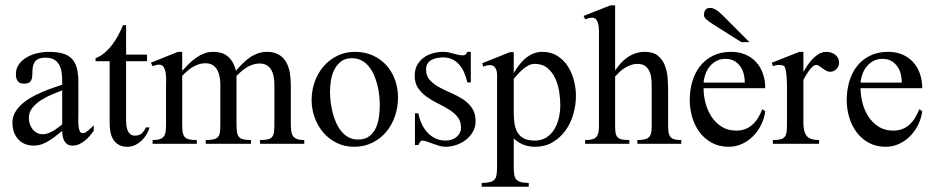

<svg xmlns="http://www.w3.org/2000/svg" viewBox="-20 -543 3524 725"><path d="M334 -48.8Q327.1 -39.6 318.6 -29.5Q310.1 -19.5 300 -11.5Q290 -3.4 278.3 1.7Q266.6 6.8 253.9 6.8Q242.2 6.8 234.6 2Q227.1 -2.9 222.7 -11Q218.3 -19 216.6 -28.8Q214.8 -38.6 214.8 -48.8Q202.6 -39.1 190.4 -29.3Q178.2 -19.5 165 -11.5Q151.9 -3.4 137.7 1.7Q123.5 6.8 106.9 6.8Q87.9 6.8 73 0.2Q58.1 -6.3 47.9 -18.1Q37.6 -29.8 32.2 -45.7Q26.9 -61.5 26.9 -80.1Q26.9 -100.6 36.4 -117.7Q45.9 -134.8 61.5 -148.9Q77.1 -163.1 97.2 -174.6Q117.2 -186 138.2 -195.1Q159.2 -204.1 179.2 -210.9Q199.2 -217.8 214.8 -223.1V-236.8Q214.8 -253.9 212.6 -269.8Q210.4 -285.6 203.6 -298.1Q196.8 -310.5 184.6 -317.9Q172.4 -325.2 151.9 -325.2Q135.3 -325.2 125.2 -320.6Q115.2 -315.9 110.1 -307.4Q105 -298.8 103.5 -287.4Q102.1 -275.9 102.1 -262.2Q102.1 -245.6 95.7 -236.3Q89.4 -227.1 70.8 -227.1Q53.7 -227.1 46.9 -236.8Q40 -246.6 40 -262.2Q40 -285.2 52.2 -301.3Q64.5 -317.4 82.8 -327.6Q101.1 -337.9 122.6 -342.5Q144 -347.2 163.1 -347.2Q194.8 -347.2 216.6 -341.1Q238.3 -335 251.5 -321Q264.6 -307.1 270.3 -285.4Q275.9 -263.7 275.9 -231.9V-117.2Q275.9 -103 275.6 -87.4Q275.4 -71.8 277.8 -58.1Q279.3 -51.3 282.5 -45.7Q285.6 -40 293.9 -40Q298.3 -40 304 -43.7Q309.6 -47.4 315.4 -52.2Q321.3 -57.1 326.4 -62.3Q331.5 -67.4 334 -69.8ZM214.8 -202.1Q198.2 -195.3 176.3 -186.3Q154.3 -177.2 135 -164.8Q115.7 -152.3 102.3 -135.7Q88.9 -119.1 88.9 -97.2Q88.9 -86.4 92.3 -75.4Q95.7 -64.5 102.5 -55.7Q109.4 -46.9 119.1 -41.5Q128.9 -36.1 141.1 -36.1Q150.9 -36.1 160.9 -39.6Q170.9 -43 180.4 -48.6Q189.9 -54.2 198.7 -60.8Q207.5 -67.4 214.8 -73.2Z M544.9 -62Q541 -48.3 533.2 -35.2Q525.4 -22 514.4 -11.7Q503.4 -1.5 490 4.9Q476.6 11.2 460.9 11.2Q441.4 11.2 428.5 3.7Q415.5 -3.9 407.7 -16.4Q399.9 -28.8 397 -44.9Q394 -61 394 -78.1V-312H340.8V-323.2Q359.9 -330.6 375.7 -344.2Q391.6 -357.9 404.5 -375.2Q417.5 -392.6 427.5 -411.6Q437.5 -430.7 444.8 -448.2H456.1V-336.9H535.2V-312H456.1V-86.9Q456.1 -78.6 457.3 -68.8Q458.5 -59.1 461.9 -50.5Q465.3 -42 471.9 -36.4Q478.5 -30.8 488.8 -30.8Q505.4 -30.8 515.1 -39.3Q524.9 -47.9 530.8 -62Z M961.9 0V-14.2Q981.4 -14.2 992.4 -17.1Q1003.4 -20 1008.5 -27.3Q1013.7 -34.7 1014.9 -46.6Q1016.1 -58.6 1016.1 -76.2V-222.2Q1016.1 -236.3 1013.9 -250.7Q1011.7 -265.1 1005.6 -276.9Q999.5 -288.6 988.5 -295.9Q977.5 -303.2 960 -303.2Q947.3 -303.2 935.3 -299.3Q923.3 -295.4 912.4 -288.8Q901.4 -282.2 891.6 -273.9Q881.8 -265.6 873 -256.8V-76.2Q873 -58.6 874.5 -46.6Q876 -34.7 881.3 -27.3Q886.7 -20 897.7 -17.1Q908.7 -14.2 927.7 -14.2V0H756.8V-14.2Q776.9 -14.2 787.8 -17.1Q798.8 -20 804.2 -27.1Q809.6 -34.2 810.8 -46.1Q812 -58.1 812 -76.2V-222.2Q812 -236.8 809.6 -251.5Q807.1 -266.1 801 -277.8Q794.9 -289.6 783.7 -296.9Q772.5 -304.2 754.9 -304.2Q741.7 -304.2 729.7 -300Q717.8 -295.9 706.8 -289.3Q695.8 -282.7 686.3 -274.2Q676.8 -265.6 668 -256.8V-76.2Q668 -58.6 669.4 -46.6Q670.9 -34.7 676.3 -27.3Q681.6 -20 692.9 -17.1Q704.1 -14.2 723.1 -14.2V0H556.2V-14.2Q574.2 -14.2 584.2 -17.8Q594.2 -21.5 599.4 -29.1Q604.5 -36.6 605.7 -48.3Q606.9 -60.1 606.9 -76.2V-212.9Q606.9 -220.2 607.4 -234.6Q607.9 -249 606.2 -263.4Q604.5 -277.8 598.9 -288.3Q593.3 -298.8 581.1 -298.8Q574.7 -298.8 568.4 -297.1Q562 -295.4 556.2 -293L549.8 -306.2L651.9 -347.2H668V-275.9Q679.7 -288.6 692.6 -301.3Q705.6 -314 719.7 -324.2Q733.9 -334.5 750 -340.8Q766.1 -347.2 785.2 -347.2Q821.3 -347.2 842 -328.4Q862.8 -309.6 871.1 -275.9Q882.8 -289.6 895.3 -302.2Q907.7 -314.9 921.9 -325Q936 -335 952.6 -341.1Q969.2 -347.2 988.8 -347.2Q1016.1 -347.2 1033.7 -336.2Q1051.3 -325.2 1061 -307.6Q1070.8 -290 1074.5 -267.6Q1078.1 -245.1 1078.1 -222.2V-76.2Q1078.1 -60.5 1079.6 -48.8Q1081.1 -37.1 1086.2 -29.5Q1091.3 -22 1101.3 -18.1Q1111.3 -14.2 1128.9 -14.2V0Z M1482.9 -174.8Q1482.9 -138.2 1471.4 -104.5Q1460 -70.8 1438.5 -45.2Q1417 -19.5 1386.2 -4.2Q1355.5 11.2 1316.9 11.2Q1280.3 11.2 1250.7 -3.7Q1221.2 -18.6 1200.4 -43Q1179.7 -67.4 1168.2 -99.1Q1156.7 -130.9 1156.7 -165Q1156.7 -200.7 1168.2 -233.6Q1179.7 -266.6 1201.2 -291.7Q1222.7 -316.9 1252.9 -332Q1283.2 -347.2 1320.8 -347.2Q1357.4 -347.2 1387.5 -333.7Q1417.5 -320.3 1438.7 -296.9Q1460 -273.4 1471.4 -241.9Q1482.9 -210.4 1482.9 -174.8ZM1414.1 -146Q1414.1 -162.1 1412.1 -181.6Q1410.2 -201.2 1405.3 -220.9Q1400.4 -240.7 1392.6 -259Q1384.8 -277.3 1373 -291.7Q1361.3 -306.2 1345.5 -314.7Q1329.6 -323.2 1308.6 -323.2Q1283.7 -323.2 1267.6 -310.8Q1251.5 -298.3 1242.2 -279.5Q1232.9 -260.7 1229.5 -238.3Q1226.1 -215.8 1226.1 -195.8Q1226.1 -179.7 1228.3 -160.2Q1230.5 -140.6 1235.4 -120.6Q1240.2 -100.6 1248.3 -81.8Q1256.3 -63 1268.1 -48.3Q1279.8 -33.7 1295.7 -24.9Q1311.5 -16.1 1332 -16.1Q1358.4 -16.1 1374.5 -28.6Q1390.6 -41 1399.4 -60.3Q1408.2 -79.6 1411.1 -102.5Q1414.1 -125.5 1414.1 -146Z M1775.9 -85Q1775.9 -63 1765.6 -45.4Q1755.4 -27.8 1739.3 -15.1Q1723.1 -2.4 1702.9 4.4Q1682.6 11.2 1662.6 11.2Q1650.9 11.2 1638.4 7.6Q1626 3.9 1614.3 -0.5Q1602.5 -4.9 1592 -8.5Q1581.5 -12.2 1572.8 -12.2Q1570.8 -12.2 1568.6 -10Q1566.4 -7.8 1564.7 -5.1Q1563 -2.4 1561.8 0.5Q1560.5 3.4 1559.6 4.9H1546.9V-115.2H1559.6Q1563.5 -95.2 1571.8 -76.7Q1580.1 -58.1 1593 -43.7Q1606 -29.3 1623.3 -20.8Q1640.6 -12.2 1662.6 -12.2Q1673.8 -12.2 1684.3 -15.4Q1694.8 -18.6 1702.9 -24.9Q1710.9 -31.2 1715.8 -40.5Q1720.7 -49.8 1720.7 -62Q1720.7 -85.4 1707.8 -101.3Q1694.8 -117.2 1675.3 -129.4Q1655.8 -141.6 1633.3 -152.6Q1610.8 -163.6 1591.3 -177.5Q1571.8 -191.4 1558.8 -210.2Q1545.9 -229 1545.9 -256.8Q1545.9 -280.3 1555.2 -297.1Q1564.5 -314 1579.6 -325.2Q1594.7 -336.4 1614.5 -341.8Q1634.3 -347.2 1654.8 -347.2Q1664.6 -347.2 1673.8 -345.2Q1683.1 -343.3 1692.4 -340.6Q1701.7 -337.9 1710.7 -335.9Q1719.7 -334 1729 -334Q1734.9 -334 1738.5 -337.9Q1742.2 -341.8 1744.6 -347.2H1757.8V-231.9H1744.6Q1740.7 -250 1733.6 -266.8Q1726.6 -283.7 1715.8 -296.9Q1705.1 -310.1 1689.7 -318.1Q1674.3 -326.2 1653.8 -326.2Q1643.1 -326.2 1631.6 -324.2Q1620.1 -322.3 1610.6 -317.4Q1601.1 -312.5 1595 -303.7Q1588.9 -294.9 1588.9 -280.8Q1588.9 -256.3 1602.8 -241Q1616.7 -225.6 1637.5 -214.1Q1658.2 -202.6 1682.4 -192.4Q1706.5 -182.1 1727.3 -168.7Q1748 -155.3 1762 -135.5Q1775.9 -115.7 1775.9 -85Z M2154.8 -181.2Q2154.8 -147 2145 -112.5Q2135.3 -78.1 2115.7 -50.8Q2096.2 -23.4 2067.1 -6.1Q2038.1 11.2 1999.5 11.2Q1977.1 11.2 1956.8 3.4Q1936.5 -4.4 1919.9 -20V83Q1919.9 101.6 1921.4 113.8Q1922.9 126 1928.5 133.3Q1934.1 140.6 1945.6 144Q1957 147.5 1976.6 147.9V162.1H1798.8V147.9Q1819.3 147.5 1831.1 144.3Q1842.8 141.1 1848.4 133.8Q1854 126.5 1855.5 113.8Q1856.9 101.1 1856.9 81.1V-237.8Q1856.9 -246.1 1857.2 -256.3Q1857.4 -266.6 1855.2 -275.6Q1853 -284.7 1847.4 -290.8Q1841.8 -296.9 1829.6 -296.9Q1816.4 -296.9 1804.7 -291L1800.8 -304.2L1905.8 -346.2H1919.9V-267.1Q1928.7 -282.2 1939.5 -296.6Q1950.2 -311 1963.6 -322.3Q1977.1 -333.5 1992.9 -340.3Q2008.8 -347.2 2027.8 -347.2Q2061 -347.2 2085 -331.8Q2108.9 -316.4 2124.3 -292.5Q2139.6 -268.6 2147.2 -239Q2154.8 -209.5 2154.8 -181.2ZM2095.7 -146Q2095.7 -169.4 2091.6 -196.5Q2087.4 -223.6 2076.7 -247.1Q2065.9 -270.5 2047.1 -286.1Q2028.3 -301.8 1998.5 -301.8Q1986.8 -301.8 1975.6 -295.9Q1964.4 -290 1954.3 -281.5Q1944.3 -272.9 1935.8 -263.2Q1927.2 -253.4 1919.9 -245.1V-119.1Q1919.9 -98.1 1922.4 -78.9Q1924.8 -59.6 1933.1 -44.7Q1941.4 -29.8 1956.8 -21Q1972.2 -12.2 1998.5 -12.2Q2025.9 -12.2 2044.4 -24.7Q2063 -37.1 2074.2 -56.6Q2085.4 -76.2 2090.6 -99.9Q2095.7 -123.5 2095.7 -146Z M2386.7 0V-14.2Q2403.3 -14.2 2413.8 -16.6Q2424.3 -19 2430.4 -25.1Q2436.5 -31.2 2438.7 -41.7Q2440.9 -52.2 2440.9 -68.8V-201.2Q2440.9 -216.8 2440.4 -234.4Q2439.9 -252 2435.1 -266.8Q2430.2 -281.7 2418.9 -291.7Q2407.7 -301.8 2386.7 -301.8Q2374 -301.8 2362.3 -297.6Q2350.6 -293.5 2339.8 -286.9Q2329.1 -280.3 2319.8 -271.5Q2310.5 -262.7 2302.7 -253.9V-68.8Q2302.7 -52.2 2304.4 -41.5Q2306.2 -30.8 2312 -24.7Q2317.9 -18.6 2328.4 -16.4Q2338.9 -14.2 2356.4 -14.2V0H2189.5V-14.2Q2205.6 -14.2 2215.8 -16.8Q2226.1 -19.5 2231.9 -26.1Q2237.8 -32.7 2239.7 -43.2Q2241.7 -53.7 2241.7 -68.8V-424.8Q2241.7 -430.7 2241 -439.5Q2240.2 -448.2 2237.8 -456.3Q2235.4 -464.4 2230.5 -470.2Q2225.6 -476.1 2216.8 -476.1Q2210 -476.1 2203.1 -474.4Q2196.3 -472.7 2189.5 -470.2L2183.6 -482.9L2285.6 -522.9H2302.7V-276.9Q2312.5 -291.5 2324.2 -304.4Q2335.9 -317.4 2349.9 -326.9Q2363.8 -336.4 2380.1 -341.8Q2396.5 -347.2 2414.6 -347.2Q2446.8 -347.2 2464.6 -332.3Q2482.4 -317.4 2491 -294.9Q2499.5 -272.5 2501.2 -245.6Q2502.9 -218.8 2502.9 -194.8V-68.8Q2502.9 -53.7 2504.6 -43.2Q2506.3 -32.7 2511.7 -26.1Q2517.1 -19.5 2526.9 -16.8Q2536.6 -14.2 2552.7 -14.2V0Z M2869.6 -123Q2866.2 -96.7 2854.5 -72.5Q2842.8 -48.3 2824.7 -29.8Q2806.6 -11.2 2783 0Q2759.3 11.2 2731.4 11.2Q2695.3 11.2 2667.7 -3.9Q2640.1 -19 2621.6 -43.9Q2603 -68.8 2593.8 -100.6Q2584.5 -132.3 2584.5 -165Q2584.5 -201.7 2594 -234.6Q2603.5 -267.6 2622.8 -292.5Q2642.1 -317.4 2671.6 -332.3Q2701.2 -347.2 2740.7 -347.2Q2771 -347.2 2794.9 -336.9Q2818.8 -326.7 2835.4 -308.3Q2852.1 -290 2860.8 -264.9Q2869.6 -239.7 2869.6 -210H2636.7Q2636.7 -182.6 2644 -154.3Q2651.4 -126 2666.5 -102.8Q2681.6 -79.6 2704.8 -64.7Q2728 -49.8 2759.8 -49.8Q2779.3 -49.8 2794.7 -55.9Q2810.1 -62 2822 -73Q2834 -84 2843 -98.9Q2852.1 -113.8 2858.4 -130.9ZM2792.5 -231Q2792.5 -248 2788.3 -264.2Q2784.2 -280.3 2775.1 -292.7Q2766.1 -305.2 2752.4 -313Q2738.8 -320.8 2719.7 -320.8Q2700.7 -320.8 2686 -313.2Q2671.4 -305.7 2660.9 -293.2Q2650.4 -280.8 2644.3 -264.4Q2638.2 -248 2636.7 -231ZM2779.3 -383.8 2671.4 -452.1Q2638.2 -472.7 2638.2 -484.9Q2638.2 -513.2 2661.1 -513.2Q2680.7 -513.2 2705.1 -488.8L2810.1 -383.8Z M3148.4 -306.2Q3148.4 -292.5 3138.4 -282.2Q3128.4 -272 3114.7 -272Q3106.4 -272 3099.4 -276.1Q3092.3 -280.3 3085.7 -284.9Q3079.1 -289.6 3073.5 -293.7Q3067.9 -297.9 3062.5 -297.9Q3055.2 -297.9 3047.6 -290.8Q3040 -283.7 3033.4 -274.2Q3026.9 -264.6 3021.5 -255.4Q3016.1 -246.1 3013.7 -241.2V-78.1Q3013.7 -45.9 3025.9 -30Q3038.1 -14.2 3072.8 -14.2V0H2898.4V-14.2Q2917.5 -14.2 2928 -17.1Q2938.5 -20 2943.8 -27.3Q2949.2 -34.7 2950.4 -46.6Q2951.7 -58.6 2951.7 -76.2V-211.9Q2951.7 -217.8 2951.4 -229.5Q2951.2 -241.2 2950.2 -253.9Q2949.2 -266.6 2947 -277.8Q2944.8 -289.1 2940.4 -293.9Q2932.6 -297.9 2921.4 -297.9Q2910.6 -297.9 2898.4 -293L2894.5 -306.2L2998.5 -347.2H3013.7V-271Q3020 -282.7 3028.8 -295.9Q3037.6 -309.1 3048.6 -320.6Q3059.6 -332 3072.5 -339.6Q3085.4 -347.2 3100.6 -347.2Q3109.4 -347.2 3118.2 -344.5Q3127 -341.8 3133.5 -336.4Q3140.1 -331.1 3144.3 -323.5Q3148.4 -315.9 3148.4 -306.2Z M3462.4 -123Q3459 -96.7 3447.3 -72.5Q3435.5 -48.3 3417.5 -29.8Q3399.4 -11.2 3375.7 0Q3352.1 11.2 3324.2 11.2Q3288.1 11.2 3260.5 -3.9Q3232.9 -19 3214.4 -43.9Q3195.8 -68.8 3186.5 -100.6Q3177.2 -132.3 3177.2 -165Q3177.2 -201.7 3186.8 -234.6Q3196.3 -267.6 3215.6 -292.5Q3234.9 -317.4 3264.4 -332.3Q3293.9 -347.2 3333.5 -347.2Q3363.8 -347.2 3387.7 -336.9Q3411.6 -326.7 3428.2 -308.3Q3444.8 -290 3453.6 -264.9Q3462.4 -239.7 3462.4 -210H3229.5Q3229.5 -182.6 3236.8 -154.3Q3244.1 -126 3259.3 -102.8Q3274.4 -79.6 3297.6 -64.7Q3320.8 -49.8 3352.5 -49.8Q3372.1 -49.8 3387.5 -55.9Q3402.8 -62 3414.8 -73Q3426.8 -84 3435.8 -98.9Q3444.8 -113.8 3451.2 -130.9ZM3385.3 -231Q3385.3 -248 3381.1 -264.2Q3377 -280.3 3367.9 -292.7Q3358.9 -305.2 3345.2 -313Q3331.5 -320.8 3312.5 -320.8Q3293.5 -320.8 3278.8 -313.2Q3264.2 -305.7 3253.7 -293.2Q3243.2 -280.8 3237.1 -264.4Q3231 -248 3229.5 -231Z"/></svg>

Font: Scheherazade Urdu
Style: Regular
Weight: 400
Designer: SIL International
Foundry: SIL International
Version: Version 1.005 (build 117/117)